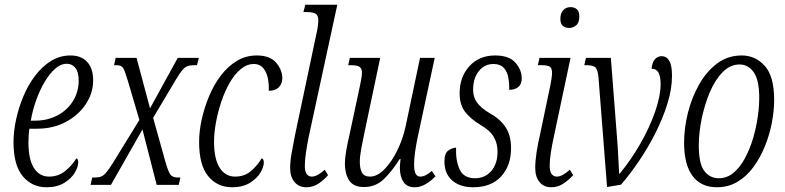

<svg xmlns="http://www.w3.org/2000/svg" viewBox="-20 -780 3311 810"><path d="M176 10Q115 10 76 -36.5Q37 -83 37 -181Q37 -226 48 -276.5Q59 -327 79 -374.5Q99 -422 128.5 -461Q158 -500 195.5 -523Q233 -546 277 -546Q323 -546 348 -518.5Q373 -491 373 -441Q373 -388 342.5 -341.5Q312 -295 258.5 -266Q205 -237 136 -237H104Q102 -225 101 -207.5Q100 -190 100 -178Q100 -108 123 -71.5Q146 -35 187 -35Q226 -35 255.5 -59Q285 -83 302 -112Q310 -110 310 -95Q310 -76 295.5 -51.5Q281 -27 251 -8.5Q221 10 176 10ZM128 -271Q180 -271 222 -293Q264 -315 288 -354Q312 -393 312 -441Q312 -476 298 -493.5Q284 -511 262 -511Q236 -511 212 -489.5Q188 -468 167.5 -433Q147 -398 132 -355.5Q117 -313 110 -271Z M362 0 369 -31H378Q395 -31 406 -35Q417 -39 428 -52Q439 -65 456 -92L568 -274L520 -437Q507 -481 499.5 -493Q492 -505 472 -505H461L468 -536H556L613 -323L730 -536H819L811 -505H800Q782 -505 771 -501Q760 -497 749 -484Q738 -471 722 -444L626 -283L676 -104Q688 -60 697.5 -45.5Q707 -31 731 -31H741L734 0H641L581 -234L448 0Z M959 10Q897 10 858.5 -36.5Q820 -83 820 -181Q820 -226 831 -276Q842 -326 862 -374Q882 -422 911.5 -461Q941 -500 979 -523Q1017 -546 1063 -546Q1119 -546 1145 -515.5Q1171 -485 1171 -450Q1171 -427 1156.5 -412Q1142 -397 1114 -397Q1116 -447 1100 -478.5Q1084 -510 1051 -510Q1021 -510 995 -488Q969 -466 948.5 -430Q928 -394 913.5 -350.5Q899 -307 891 -263Q883 -219 883 -182Q883 -110 906.5 -72.5Q930 -35 972 -35Q1012 -35 1039.5 -59Q1067 -83 1084 -112Q1093 -109 1093 -94Q1093 -76 1078.5 -51.5Q1064 -27 1034 -8.5Q1004 10 959 10Z M1273 10Q1241 10 1222.5 -12Q1204 -34 1204 -72Q1204 -99 1210.5 -135.5Q1217 -172 1225 -212L1315 -638Q1319 -654 1321 -670Q1323 -686 1323 -693Q1323 -715 1311.5 -722Q1300 -729 1275 -729H1260L1268 -760H1403L1282 -201Q1276 -171 1271 -138Q1266 -105 1266 -81Q1266 -56 1274 -45.5Q1282 -35 1295 -35Q1308 -35 1322.5 -43.5Q1337 -52 1350 -64L1364 -41Q1348 -22 1324.5 -6Q1301 10 1273 10Z M1730 10Q1697 10 1682 -12.5Q1667 -35 1667 -72Q1667 -87 1670 -109H1666Q1635 -59 1600 -25Q1565 9 1516 9Q1471 9 1453 -19Q1435 -47 1435 -89Q1435 -112 1440.5 -144Q1446 -176 1453 -205L1496 -406Q1501 -429 1504 -446Q1507 -463 1507 -474Q1507 -491 1497 -498Q1487 -505 1459 -505H1449L1456 -536H1584L1517 -218Q1510 -186 1504 -153Q1498 -120 1498 -97Q1498 -69 1507 -52Q1516 -35 1541 -35Q1572 -35 1602.5 -66.5Q1633 -98 1656.5 -146.5Q1680 -195 1691 -246L1752 -536H1814L1741 -196Q1735 -166 1731 -138Q1727 -110 1727 -86Q1727 -57 1734 -46Q1741 -35 1753 -35Q1775 -35 1802 -59L1817 -36Q1800 -18 1777 -4Q1754 10 1730 10Z M1976 10Q1921 10 1888 -18.5Q1855 -47 1855 -99Q1855 -134 1872 -145.5Q1889 -157 1904 -157Q1902 -103 1919 -65.5Q1936 -28 1984 -28Q2026 -28 2052.5 -58.5Q2079 -89 2079 -141Q2079 -175 2063 -202.5Q2047 -230 2007 -253Q1967 -277 1943 -307Q1919 -337 1919 -387Q1919 -455 1960 -500.5Q2001 -546 2069 -546Q2127 -546 2154 -516Q2181 -486 2181 -449Q2181 -424 2166 -412.5Q2151 -401 2128 -401Q2129 -427 2124.5 -452.5Q2120 -478 2105 -494Q2090 -510 2062 -510Q2024 -510 2000 -480Q1976 -450 1976 -401Q1976 -369 1993.5 -346Q2011 -323 2045 -303Q2089 -279 2112.5 -244Q2136 -209 2136 -155Q2136 -81 2094 -35.5Q2052 10 1976 10Z M2381 -662Q2365 -662 2354.5 -671Q2344 -680 2344 -700Q2344 -724 2356 -737Q2368 -750 2387 -750Q2403 -750 2413.5 -741Q2424 -732 2424 -711Q2424 -684 2410.5 -673Q2397 -662 2381 -662ZM2306 10Q2274 10 2256 -12Q2238 -34 2238 -72Q2238 -101 2244 -139.5Q2250 -178 2259 -216L2302 -421Q2305 -436 2307 -450.5Q2309 -465 2309 -472Q2309 -493 2299 -499Q2289 -505 2264 -505H2249L2256 -536H2387L2316 -201Q2309 -169 2304 -137Q2299 -105 2299 -81Q2299 -56 2307.5 -45.5Q2316 -35 2329 -35Q2342 -35 2356.5 -43.5Q2371 -52 2384 -64L2398 -41Q2381 -22 2357.5 -6Q2334 10 2306 10Z M2505 -452Q2502 -487 2491.5 -496Q2481 -505 2453 -505H2445L2452 -536H2557L2580 -239Q2583 -205 2585.5 -167Q2588 -129 2589.5 -96.5Q2591 -64 2592 -47H2594Q2642 -105 2681.5 -174Q2721 -243 2744 -309.5Q2767 -376 2767 -425Q2767 -491 2729 -490Q2731 -516 2742.5 -529.5Q2754 -543 2771 -543Q2792 -543 2803.5 -523.5Q2815 -504 2815 -461Q2815 -404 2795.5 -342Q2776 -280 2745 -218.5Q2714 -157 2676 -101Q2638 -45 2600 -1L2541 9Z M3005 10Q2937 10 2901.5 -38Q2866 -86 2866 -178Q2866 -239 2882 -303.5Q2898 -368 2929 -423Q2960 -478 3005 -512Q3050 -546 3109 -546Q3167 -546 3206.5 -502Q3246 -458 3246 -358Q3246 -314 3236.5 -263.5Q3227 -213 3207.5 -164.5Q3188 -116 3159.5 -76.5Q3131 -37 3092 -13.5Q3053 10 3005 10ZM3012 -28Q3047 -28 3074.5 -51Q3102 -74 3122.5 -112Q3143 -150 3156.5 -195Q3170 -240 3176.5 -285Q3183 -330 3183 -367Q3183 -442 3160 -475Q3137 -508 3100 -508Q3060 -508 3028 -475Q2996 -442 2974 -389.5Q2952 -337 2940 -278Q2928 -219 2928 -167Q2928 -89 2951.5 -58.5Q2975 -28 3012 -28Z"/></svg>

Font: Noto Serif ExtraCondensed Light
Style: Italic
Weight: 300
Width: 2
Italic angle: -12°
Designer: Monotype Design Team
Foundry: Monotype Imaging Inc.
Version: Version 2.014; ttfautohint (v1.8.4.7-5d5b)